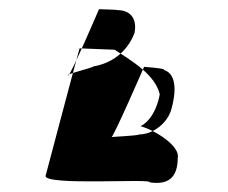

<svg xmlns="http://www.w3.org/2000/svg" viewBox="-20 -428 495 417"><path d="M128 -264C133 -263 195 -408 195 -408C192 -408 238 -407 235 -406C266 -406 278 -384 272 -356C255 -312 219 -290 184 -284C179 -280 119 -266 128 -264ZM79 -46C77 -24 313 -41 305 -32C344 -26 366 -41 366 -85C372 -110 318 -145 285 -154C295 -158 318 -176 327 -223C317 -266 266 -296 229 -320L153 -323C154 -330 81 -53 79 -46ZM222 -130C226 -129 293 -283 293 -283C285 -283 342 -280 336 -276C357 -270 366 -243 353 -194C346 -162 313 -136 282 -136C280 -133 219 -131 222 -130Z"/></svg>

Font: pokerface
Style: oblique
Weight: 400
Version: Version 1